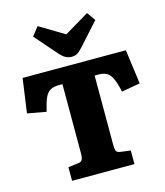

<svg xmlns="http://www.w3.org/2000/svg" viewBox="-140 -1093 1031 1198"><g transform="rotate(-15 376.0 -494.0)"><path d="M175 0V-88L240 -96Q261 -98 267 -112Q273 -126 273 -148V-598H250Q216 -598 194.5 -586Q173 -574 159.5 -543.5Q146 -513 133 -457L12 -479L43 -700H710L740 -478L620 -457Q608 -514 593.5 -544.5Q579 -575 558.5 -586.5Q538 -598 507 -598H481V-147Q481 -126 485.5 -112.5Q490 -99 515 -96L578 -88V0ZM374 -748Q354 -748 336 -757Q318 -766 296 -791L173 -932L217 -988L377 -892L536 -987L575 -932L449 -792Q427 -767 411.5 -757.5Q396 -748 374 -748Z"/></g></svg>

Font: Literata 12pt ExtraBold
Style: Regular
Weight: 800
Designer: Latin by Veronika Burian and Jose Scaglione. Greek by Irene Vlachou. Cyrillic by Vera Evstafieva.
Foundry: TypeTogether
Version: Version 3.002